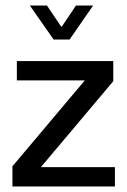

<svg xmlns="http://www.w3.org/2000/svg" viewBox="-20 -675 461 695"><path d="M396 0H25V-73L287 -384H41V-454H390V-381L128 -70H396ZM232 -532H174L88 -655H150L201 -579H204L255 -655H317Z"/></svg>

Font: TajawalTap Med
Style: Regular
Weight: 500
Designer: Boutros Fonts
Foundry: Created by Boutros International 2017
Version: Version 2.700